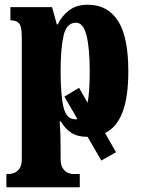

<svg xmlns="http://www.w3.org/2000/svg" viewBox="-20 -566 597 811"><path d="M7 225V169H20Q27 169 39.5 164.5Q52 160 62 146.5Q72 133 72 106V-409Q72 -456 60 -468Q48 -480 27 -480H24V-536H200L220 -463H224Q241 -499 272 -522.5Q303 -546 351 -546Q434 -546 478 -478.5Q522 -411 522 -265Q522 -156 497.5 -92Q473 -28 424 -4L470 77L408 112L350 12H349Q308 12 281.5 -5Q255 -22 237 -53H232Q234 -29 235 -1.5Q236 26 236 58V104Q236 132 246 146Q256 160 268 164.5Q280 169 287 169H317V225ZM298 -62Q303 -62 307 -63L252 -158L314 -195L350 -132Q359 -179 359 -264Q359 -362 345.5 -416Q332 -470 301 -470Q261 -470 248.5 -415.5Q236 -361 236 -266Q236 -162 248.5 -112Q261 -62 298 -62Z"/></svg>

Font: Noto Serif ExtraCondensed Black
Style: Regular
Weight: 900
Width: 2
Designer: Monotype Design Team
Foundry: Monotype Imaging Inc.
Version: Version 2.015; ttfautohint (v1.8.4.7-5d5b)